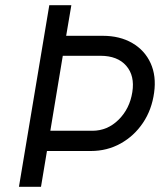

<svg xmlns="http://www.w3.org/2000/svg" viewBox="-20 -721 623 740"><path d="M53 -1 170 -701H255L235 -583H376Q442 -583 490 -555Q538 -527 560.5 -477.5Q583 -428 574 -364Q565 -298 531 -247.5Q497 -197 445 -168Q393 -139 330 -139H161L138 -1ZM367 -506H222L174 -217H336Q394 -217 437 -259.5Q480 -302 490 -366Q500 -429 466.5 -467.5Q433 -506 367 -506Z"/></svg>

Font: Figtree
Style: Italic
Weight: 400
Italic angle: -9.5°
Foundry: Erik Kennedy
Version: Version 2.001; ttfautohint (v1.8.4.7-5d5b);gftools[0.9.27]